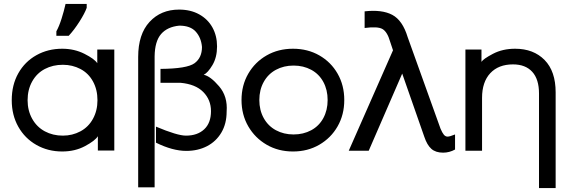

<svg xmlns="http://www.w3.org/2000/svg" viewBox="-20 -759 2899 981"><path d="M564 -506V10H480V-63Q466 -40 414.5 -12.5Q363 15 298 15Q225 15 166 -18.5Q107 -52 73.5 -111.5Q40 -171 40 -247Q40 -325 73.5 -384.5Q107 -444 166 -477Q225 -510 298 -510Q360 -510 411.5 -484Q463 -458 477 -436V-506ZM478 -247Q478 -301 455 -343Q432 -385 391 -406.5Q350 -428 301 -428Q250 -428 209 -406.5Q168 -385 144.5 -343Q121 -301 121 -247Q121 -194 144.5 -152Q168 -110 209 -88Q250 -66 301 -66Q350 -66 391 -88Q432 -110 455 -152Q478 -194 478 -247ZM268 -599Q282 -624 294.5 -663.5Q307 -703 315 -739H423V-719Q413 -691 386 -648.5Q359 -606 331 -576H268Z M1138 -189Q1138 -127 1111 -81.5Q1084 -36 1037.5 -12Q991 12 932 12Q862 12 777 -30V-112Q886 -66 930 -66Q989 -66 1023.5 -98.5Q1058 -131 1058 -191Q1058 -249 1018.5 -289Q979 -329 902 -336H800V-407Q936 -408 974 -436Q1012 -464 1012 -519Q1008 -566 980.5 -597Q953 -628 896 -628Q835 -622 803 -585Q771 -548 770 -471V198H686V-468Q686 -584 744 -647Q802 -710 895 -710Q954 -710 998 -685.5Q1042 -661 1065.5 -618.5Q1089 -576 1089 -522Q1089 -466 1065.5 -426.5Q1042 -387 1021 -377Q1055 -370 1099.5 -318Q1144 -266 1138 -189Z M1214 -248Q1214 -323 1248.5 -382.5Q1283 -442 1342.5 -476Q1402 -510 1477 -510Q1552 -510 1611.5 -476Q1671 -442 1705 -382.5Q1739 -323 1739 -248Q1739 -173 1705 -113.5Q1671 -54 1611.5 -19.5Q1552 15 1477 15Q1402 15 1342.5 -19.5Q1283 -54 1248.5 -113.5Q1214 -173 1214 -248ZM1654 -248Q1654 -300 1632 -340.5Q1610 -381 1570 -402.5Q1530 -424 1480 -424Q1430 -424 1390 -402.5Q1350 -381 1327.5 -340.5Q1305 -300 1305 -248Q1305 -196 1327.5 -155.5Q1350 -115 1390 -93.5Q1430 -72 1480 -72Q1530 -72 1570 -93.5Q1610 -115 1632 -155.5Q1654 -196 1654 -248Z M1762 11 1988 -502 1973 -547Q1959 -596 1934.5 -610.5Q1910 -625 1843 -616V-701Q1932 -711 1984.5 -683Q2037 -655 2063 -569L2231 -101Q2240 -80 2248 -70.5Q2256 -61 2267 -61Q2278 -61 2305 -72V5Q2276 21 2244 21Q2206 21 2184 1.5Q2162 -18 2148 -60L2035 -383L1864 11Z M2819 -287V202H2734V-281Q2734 -354 2699.5 -392Q2665 -430 2601 -430Q2527 -430 2485 -385Q2443 -340 2443 -259V11H2358V-506H2440V-443Q2449 -458 2498.5 -484Q2548 -510 2612 -510Q2706 -510 2762.5 -452.5Q2819 -395 2819 -287Z"/></svg>

Font: AtCorfu Sans
Style: AtCorfu Sans Regular
Weight: 400
Designer: Kostas Teopoulos
Foundry: Kostas Teopoulos
Version: Version 1.00 July 8, 2025, initial release